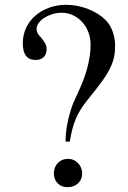

<svg xmlns="http://www.w3.org/2000/svg" viewBox="-20 -773 535 802"><path d="M253.9 -181.6Q253.9 -255.9 285.2 -340.8L317.4 -412.1Q337.9 -459 348.1 -503.4Q358.4 -547.9 358.4 -586.9Q358.4 -614.3 349.1 -638.7Q339.8 -663.1 323.2 -681.2Q306.6 -699.2 284.7 -709.5Q262.7 -719.7 237.3 -719.7Q216.8 -719.7 198.2 -713.9Q179.7 -708 165 -698.7Q150.4 -689.5 141.6 -676.8Q132.8 -664.1 132.8 -651.4Q132.8 -643.6 136.7 -635.3Q140.6 -627 151.4 -616.2Q163.1 -602.5 168.9 -591.3Q174.8 -580.1 174.8 -568.4Q174.8 -546.9 162.6 -534.7Q150.4 -522.5 128.9 -522.5Q75.2 -522.5 75.2 -591.8Q75.2 -627 88.9 -656.2Q102.5 -685.5 127 -707Q151.4 -728.5 184.6 -740.7Q217.8 -752.9 255.9 -752.9Q302.7 -752.9 347.7 -735.4Q392.6 -717.8 420.9 -689.5Q440.4 -669.9 450.7 -641.1Q460.9 -612.3 460.9 -581.1Q460.9 -555.7 456.1 -533.2Q451.2 -510.7 438.5 -485.4Q425.8 -460 402.8 -428.7Q379.9 -397.5 344.7 -354.5Q329.1 -335 317.4 -316.4Q305.7 -297.9 296.9 -277.3Q288.1 -256.8 282.2 -233.9Q276.4 -210.9 271.5 -181.6ZM263.7 -109.4Q289.1 -109.4 306.2 -91.3Q323.2 -73.2 323.2 -47.9Q323.2 -23.4 306.2 -7.3Q289.1 8.8 261.7 8.8Q236.3 8.8 220.7 -7.3Q205.1 -23.4 205.1 -48.8Q205.1 -75.2 221.7 -92.3Q238.3 -109.4 263.7 -109.4Z"/></svg>

Font: Jomolhari
Style: Regular
Weight: 400
Designer: Christopher J. Fynn
Foundry: Christopher  J.  Fynn (Karma Drubgy¸ Tenzin).
Version: Version 1.000